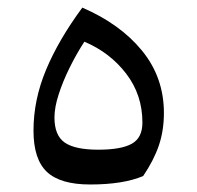

<svg xmlns="http://www.w3.org/2000/svg" viewBox="-20 -476 513 501"><path d="M215.3 5.4Q137.2 5.4 102.3 -27.6Q67.4 -60.5 67.4 -135.3Q67.4 -215.3 100.1 -293.7Q132.8 -372.1 194.8 -456.1Q293.5 -413.6 350.6 -343.8Q407.7 -273.9 407.7 -181.2Q407.7 -135.3 394.5 -96.4Q381.3 -57.6 353.5 -16.6Q301.3 5.4 215.3 5.4ZM200.2 -367.2Q179.7 -335.9 161.9 -299.8Q144 -263.7 133.1 -229.7Q122.1 -195.8 122.1 -169.4Q122.1 -122.6 148.9 -104Q175.8 -85.4 236.3 -85.4Q295.9 -85.4 323.7 -100.8Q351.6 -116.2 351.6 -156.2Q351.6 -228.5 309.3 -283.7Q267.1 -338.9 200.2 -367.2Z"/></svg>

Font: Pinar-DS2-FD Regular
Style: Regular
Weight: 400
Designer: Amin Abedi
Version: Version 2.000